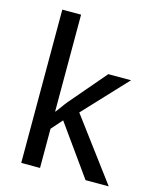

<svg xmlns="http://www.w3.org/2000/svg" viewBox="-108 -784 695 859"><g transform="rotate(15 239.5 -355.0)"><path d="M160.2 -710V-261.7H162.1C168 -270.2 174.8 -279.3 182.6 -289.1C189.8 -299.5 196.9 -308.9 204.1 -317.4L346.7 -484.4H452.1L265.6 -285.2L478.5 0H371.1L205.1 -232.4L160.2 -181.6V0H73.2V-710Z"/></g></svg>

Font: ImmaginiFont
Style: Regular
Weight: 400
Version: Version 1.0